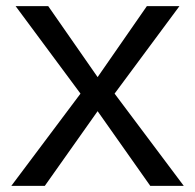

<svg xmlns="http://www.w3.org/2000/svg" viewBox="-20 -585 640 630"><path d="M31.2 -564.9H138.2L300.3 -332L461.9 -564.9H568.8L356 -277.8L583 24.9H473.1L300.3 -220.2L127 24.9H17.1L244.1 -277.8Z"/></svg>

Font: FORM UDPGothic
Style: Regular
Weight: 400
Foundry: Pronama LLC
Version: Version 1.05101